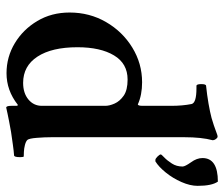

<svg xmlns="http://www.w3.org/2000/svg" viewBox="-72 -647 725 621"><g transform="rotate(90 290.5 -336.5)"><path d="M328.1 5.9Q322.3 5.9 322.3 -10.7V-27.3Q322.3 -30.3 320.8 -31.2Q319.3 -32.2 318.4 -31.2Q272.5 4.9 216.8 4.9Q164.1 4.9 119.6 -22Q75.2 -48.8 47.9 -94.7Q20.5 -140.6 20.5 -199.2Q20.5 -263.7 51.3 -316.9Q82 -370.1 133.8 -401.9Q185.5 -433.6 246.1 -433.6Q287.1 -433.6 317.4 -419.9Q322.3 -419.9 322.3 -435.5V-527.3Q322.3 -564.5 316.4 -593.8Q312.5 -609.4 265.6 -609.4H257.8Q252 -609.4 252 -625Q252 -640.6 257.8 -640.6Q287.1 -643.6 314.9 -648.4Q342.8 -653.3 361.3 -658.2Q387.7 -666 402.8 -671.9Q418 -677.7 419.9 -677.7H421.9Q425.8 -677.7 429.7 -672.4Q433.6 -667 433.6 -662.1Q423.8 -626 423.8 -570.3V-140.6Q423.8 -118.2 425.8 -93.3Q427.7 -68.4 432.6 -62.5Q437.5 -57.6 448.7 -54.7Q460 -51.8 471.2 -51.3Q482.4 -50.8 486.3 -50.8Q488.3 -48.8 488.3 -39.1Q488.3 -19.5 482.4 -19.5Q468.8 -18.6 447.8 -15.6Q426.8 -12.7 407.2 -9.8Q368.2 -2.9 348.1 1.5Q328.1 5.9 328.1 5.9ZM248 -48.8Q281.2 -48.8 301.8 -65.9Q322.3 -83 322.3 -109.4V-314.5Q322.3 -328.1 314.9 -344.7Q307.6 -361.3 289.6 -374Q271.5 -386.7 237.3 -386.7Q185.5 -386.7 159.2 -342.8Q132.8 -298.8 132.8 -224.6Q132.8 -141.6 163.1 -95.2Q193.4 -48.8 248 -48.8ZM497.1 -476.6Q493.2 -476.6 486.3 -483.4Q479.5 -490.2 479.5 -494.1Q479.5 -496.1 489.3 -505.4Q499 -514.6 508.8 -529.8Q518.6 -544.9 518.6 -564.5Q518.6 -572.3 504.9 -591.8Q491.2 -610.4 491.2 -628.9Q491.2 -678.7 567.4 -678.7Q581.1 -659.2 581.1 -613.3Q581.1 -588.9 568.8 -561Q556.6 -533.2 538.1 -510.3Q519.5 -487.3 502 -476.6Z"/></g></svg>

Font: Crimson Text SemiBold
Style: Regular
Weight: 600
Designer: Sebastian Kosch
Foundry: Sebastian Kosch
Version: Version 1.100; ttfautohint (v1.8.4)